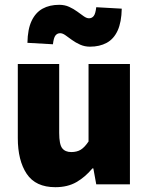

<svg xmlns="http://www.w3.org/2000/svg" viewBox="-20 -766 618 798"><path d="M210 12Q128 12 91 -43.5Q54 -99 54 -192V-500H226V-214Q226 -166 238.5 -150Q251 -134 276 -134Q300 -134 316 -144Q332 -154 348 -178V-500H520V0H380L368 -66H364Q334 -30 297.5 -9Q261 12 210 12ZM354 -572Q332 -572 313 -580.5Q294 -589 279 -600Q264 -611 252 -619.5Q240 -628 230 -628Q218 -628 210.5 -618.5Q203 -609 200 -582L94 -588Q95 -645 111.5 -679.5Q128 -714 157 -730Q186 -746 226 -746Q249 -746 267.5 -737.5Q286 -729 301 -718Q316 -707 328 -698.5Q340 -690 350 -690Q362 -690 369.5 -699.5Q377 -709 380 -736L486 -730Q485 -674 469 -639Q453 -604 423.5 -588Q394 -572 354 -572Z"/></svg>

Font: Source Sans 3 ExtraLight Black
Style: Regular
Weight: 900
Version: Version 3.052;hotconv 1.1.0;makeotfexe 2.6.0